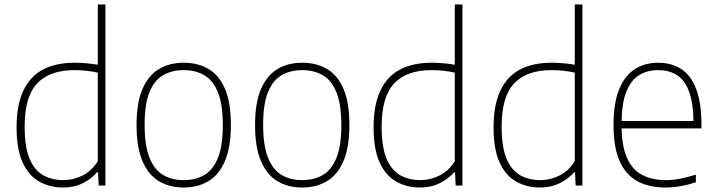

<svg xmlns="http://www.w3.org/2000/svg" viewBox="-20 -828 3196 857"><path d="M261.5 9Q203 9 156 -17Q109 -43 81.5 -101.8Q54 -160.5 54 -259Q54 -358.5 83.8 -422.5Q113.5 -486.5 171.2 -517.2Q229 -548 313.5 -548Q340.5 -548 367.2 -545.5Q394 -543 416.5 -539V-808H450.5V0H420.5L417.5 -59.5H413.5Q389 -30 349.8 -10.5Q310.5 9 261.5 9ZM263 -24Q306.5 -24 347.8 -44.2Q389 -64.5 416.5 -108.5V-503.5Q395.5 -509 367.5 -512Q339.5 -515 312 -515Q202.5 -515 146.2 -456Q90 -397 90 -263Q90 -171 112.2 -119Q134.5 -67 173.5 -45.5Q212.5 -24 263 -24Z M800 9Q737 9 689.8 -19Q642.5 -47 616 -108.5Q589.5 -170 589.5 -270Q589.5 -369.5 616 -430.8Q642.5 -492 689.8 -520Q737 -548 800 -548Q863 -548 910.5 -520.2Q958 -492.5 984.2 -431.5Q1010.5 -370.5 1010.5 -270Q1010.5 -171 984.2 -109.5Q958 -48 910.5 -19.5Q863 9 800 9ZM800 -24Q853 -24 892.2 -47Q931.5 -70 953 -123.8Q974.5 -177.5 974.5 -268.5Q974.5 -361.5 953 -415.2Q931.5 -469 892.2 -492Q853 -515 800 -515Q747 -515 707.8 -492.2Q668.5 -469.5 647 -416.2Q625.5 -363 625.5 -271.5Q625.5 -179 647 -124.8Q668.5 -70.5 707.8 -47.2Q747 -24 800 -24Z M1329 9Q1266 9 1218.8 -19Q1171.5 -47 1145 -108.5Q1118.5 -170 1118.5 -270Q1118.5 -369.5 1145 -430.8Q1171.5 -492 1218.8 -520Q1266 -548 1329 -548Q1392 -548 1439.5 -520.2Q1487 -492.5 1513.2 -431.5Q1539.5 -370.5 1539.5 -270Q1539.5 -171 1513.2 -109.5Q1487 -48 1439.5 -19.5Q1392 9 1329 9ZM1329 -24Q1382 -24 1421.2 -47Q1460.5 -70 1482 -123.8Q1503.5 -177.5 1503.5 -268.5Q1503.5 -361.5 1482 -415.2Q1460.5 -469 1421.2 -492Q1382 -515 1329 -515Q1276 -515 1236.8 -492.2Q1197.5 -469.5 1176 -416.2Q1154.5 -363 1154.5 -271.5Q1154.5 -179 1176 -124.8Q1197.5 -70.5 1236.8 -47.2Q1276 -24 1329 -24Z M1855 9Q1796.5 9 1749.5 -17Q1702.5 -43 1675 -101.8Q1647.5 -160.5 1647.5 -259Q1647.5 -358.5 1677.2 -422.5Q1707 -486.5 1764.8 -517.2Q1822.5 -548 1907 -548Q1934 -548 1960.8 -545.5Q1987.5 -543 2010 -539V-808H2044V0H2014L2011 -59.5H2007Q1982.5 -30 1943.2 -10.5Q1904 9 1855 9ZM1856.5 -24Q1900 -24 1941.2 -44.2Q1982.5 -64.5 2010 -108.5V-503.5Q1989 -509 1961 -512Q1933 -515 1905.5 -515Q1796 -515 1739.8 -456Q1683.5 -397 1683.5 -263Q1683.5 -171 1705.8 -119Q1728 -67 1767 -45.5Q1806 -24 1856.5 -24Z M2390.5 9Q2332 9 2285 -17Q2238 -43 2210.5 -101.8Q2183 -160.5 2183 -259Q2183 -358.5 2212.8 -422.5Q2242.5 -486.5 2300.2 -517.2Q2358 -548 2442.5 -548Q2469.5 -548 2496.2 -545.5Q2523 -543 2545.5 -539V-808H2579.5V0H2549.5L2546.5 -59.5H2542.5Q2518 -30 2478.8 -10.5Q2439.5 9 2390.5 9ZM2392 -24Q2435.5 -24 2476.8 -44.2Q2518 -64.5 2545.5 -108.5V-503.5Q2524.5 -509 2496.5 -512Q2468.5 -515 2441 -515Q2331.5 -515 2275.2 -456Q2219 -397 2219 -263Q2219 -171 2241.2 -119Q2263.5 -67 2302.5 -45.5Q2341.5 -24 2392 -24Z M2950.5 9Q2877 9 2825 -19.2Q2773 -47.5 2745.8 -109Q2718.5 -170.5 2718.5 -270Q2718.5 -368.5 2743.8 -429.8Q2769 -491 2813.8 -519.5Q2858.5 -548 2918 -548Q2978 -548 3021.2 -519.5Q3064.5 -491 3087.8 -429.8Q3111 -368.5 3111 -270V-255H2735V-288H3089L3075.5 -275Q3075.5 -363.5 3056.8 -416.2Q3038 -469 3002.8 -492Q2967.5 -515 2918 -515Q2868.5 -515 2831.8 -492Q2795 -469 2774.8 -416.5Q2754.5 -364 2754.5 -275V-267.5Q2754.5 -178.5 2777.8 -125Q2801 -71.5 2845.2 -47.8Q2889.5 -24 2952.5 -24Q2983 -24 3015.2 -30.2Q3047.5 -36.5 3086 -48.5V-14.5Q3049.5 -2.5 3016.5 3.2Q2983.5 9 2950.5 9Z"/></svg>

Font: Encode Sans Condensed Thin Thin
Style: Regular
Weight: 250
Version: Version 3.002